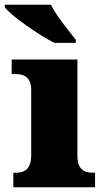

<svg xmlns="http://www.w3.org/2000/svg" viewBox="-44 -786 440 806"><path d="M274 -606V-619C245 -657 191 -721 170 -766H-24V-756C1 -721 114 -642 184 -606ZM355 0V-61H344C307 -61 281 -78 281 -131V-536H5V-475H24C60 -475 87 -458 87 -409V-135C87 -79 62 -61 24 -61H12V0Z"/></svg>

Font: UArctic Serif Black
Style: Regular
Weight: 900
Designer: Customization by Puisto advertising & original work Monotype Design Team
Foundry: Monotype Imaging Inc.
Version: Version 2.004